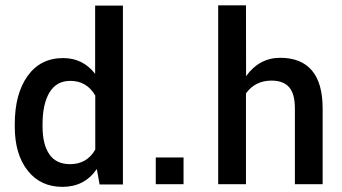

<svg xmlns="http://www.w3.org/2000/svg" viewBox="-20 -706 1311 736"><path d="M36.6 -220.7V-230Q36.6 -345.7 85.7 -414.6Q134.8 -483.4 222.2 -483.4Q297.9 -483.4 344.7 -422.9V-684.6H451.2V1H361.8L351.1 -58.1Q304.2 10.3 219.5 10.3Q134.8 10.3 85.7 -52.5Q36.6 -115.2 36.6 -220.7ZM143.1 -230V-220.7Q143.1 -152.3 169.2 -114.5Q195.3 -76.7 248.5 -76.7Q313.5 -76.7 345.2 -132.8V-339.8Q312.5 -396 249.5 -396Q196.3 -396 169.7 -351.6Q143.1 -307.1 143.1 -230Z M683.6 -102.5V0H577.1V-102.5Z M923.3 -414.1Q974.1 -484.4 1054.2 -484.4Q1134.3 -484.4 1175.5 -436Q1216.8 -387.7 1216.8 -289.6V0H1110.4V-290.5Q1110.4 -346.2 1088.4 -371.6Q1066.4 -397 1020.5 -397Q958.5 -397 922.9 -348.1V0H816.4V-685.5H922.9Z"/></svg>

Font: Yantramanav Medium
Style: Regular
Weight: 500
Version: Version 1.001;PS 1.0;hotconv 1.0.72;makeotf.lib2.5.5900; ttf